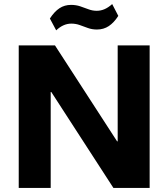

<svg xmlns="http://www.w3.org/2000/svg" viewBox="-20 -923 827 943"><path d="M715 -700V0H537L232 -471H229V0H72V-700H250L555 -229H558V-700ZM225 -832Q247 -866 272 -882.5Q297 -899 329 -899Q353 -899 374 -892Q395 -885 414.5 -877.5Q434 -870 455 -870Q475 -870 493.5 -878Q512 -886 531 -903L561 -845Q540 -812 514.5 -795Q489 -778 456 -778Q432 -778 411.5 -785.5Q391 -793 371.5 -800Q352 -807 330 -807Q311 -807 292.5 -799Q274 -791 256 -774Z"/></svg>

Font: Pathway Extreme 72pt
Style: Bold
Weight: 700
Designer: Eduardo Rodriguez Tunni
Foundry: Eduardo Rodriguez Tunni
Version: Version 1.001;gftools[0.9.26]